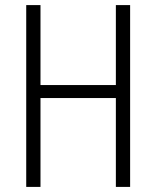

<svg xmlns="http://www.w3.org/2000/svg" viewBox="-20 -734 614 754"><path d="M491 0H435V-349H139V0H83V-714H139V-400H435V-714H491Z"/></svg>

Font: Noto Sans Tamil Condensed Light
Style: Regular
Weight: 300
Width: 3
Designer: Jelle Bosma - Monotype Design Team
Foundry: Monotype Imaging Inc.
Version: Version 2.004; ttfautohint (v1.8.4.7-5d5b)